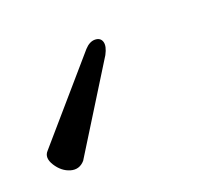

<svg xmlns="http://www.w3.org/2000/svg" viewBox="-91 -89 372 329"><g transform="rotate(-20 95.0 75.5)"><path d="M16.1 165Q5.4 177.2 -9.8 172.9Q-24.9 168.5 -34.7 153.1Q-44.4 137.7 -35.2 127.9L86.9 -13.2Q96.2 -23.4 106.2 -23.2Q116.2 -22.9 118.7 -14.4Q121.1 -5.9 113.8 7.8Z"/></g></svg>

Font: Junicode SmCond Medium
Style: Italic
Weight: 500
Width: 4
Italic angle: -11°
Designer: Peter S. Baker
Version: Version 2.206